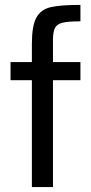

<svg xmlns="http://www.w3.org/2000/svg" viewBox="-20 -763 372 783"><path d="M110 -436H23V-510H110V-584Q110 -657 128 -690.5Q146 -724 185.5 -733.5Q225 -743 308 -743V-676Q258 -676 235.5 -670.5Q213 -665 204.5 -649.5Q196 -634 196 -600V-510H308V-436H196V0H110Z"/></svg>

Font: Saira Semi Condensed
Style: Regular
Weight: 400
Width: 4
Designer: Hector Gatti with collaboration of the Omnibus-Type team
Foundry: Omnibus-Type
Version: Version 1.001; ttfautohint (v1.8)